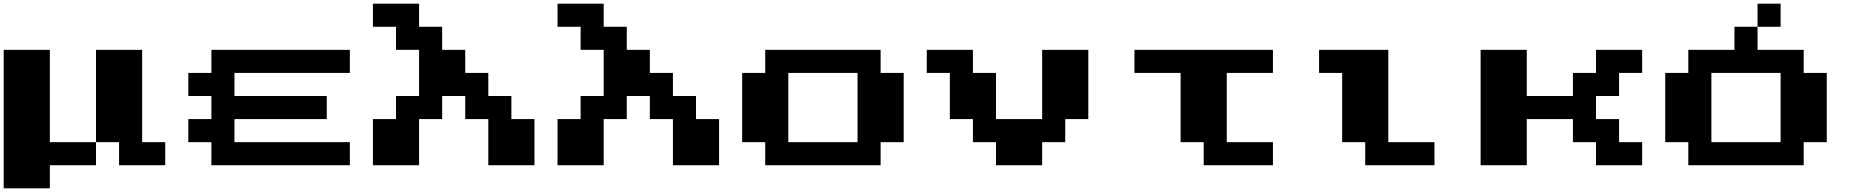

<svg xmlns="http://www.w3.org/2000/svg" viewBox="-20 -1020 10040 1040"><path d="M0 -375V-750H125H250V-500V-250H375H500V-500V-750H625H750V-500V-250H812.5H875V-187.5V-125H750H625V-187.5V-250H562.5H500V-187.5V-125H375H250V-62.5V0H125H0Z M1125 -687.5V-750H1500H1875V-687.5V-625H1562.5H1250V-562.5V-500H1500H1750V-437.5V-375H1500H1250V-312.5V-250H1562.5H1875V-187.5V-125H1500H1125V-187.5V-250H1062.5H1000V-312.5V-375H1062.5H1125V-437.5V-500H1062.5H1000V-562.5V-625H1062.5H1125Z M2000 -937.5V-1000H2125H2250V-937.5V-875H2312.5H2375V-812.5V-750H2437.5H2500V-687.5V-625H2562.5H2625V-562.5V-500H2687.5H2750V-437.5V-375H2812.5H2875V-250V-125H2750H2625V-250V-375H2562.5H2500V-437.5V-500H2437.5H2375V-437.5V-375H2312.5H2250V-250V-125H2125H2000V-250V-375H2062.5H2125V-437.5V-500H2187.5H2250V-625V-750H2187.5H2125V-812.5V-875H2062.5H2000Z M3000 -937.5V-1000H3125H3250V-937.5V-875H3312.5H3375V-812.5V-750H3437.5H3500V-687.5V-625H3562.5H3625V-562.5V-500H3687.5H3750V-437.5V-375H3812.5H3875V-250V-125H3750H3625V-250V-375H3562.5H3500V-437.5V-500H3437.5H3375V-437.5V-375H3312.5H3250V-250V-125H3125H3000V-250V-375H3062.5H3125V-437.5V-500H3187.5H3250V-625V-750H3187.5H3125V-812.5V-875H3062.5H3000Z M4125 -687.5V-750H4437.5H4750V-687.5V-625H4812.5H4875V-437.5V-250H4812.5H4750V-187.5V-125H4437.5H4125V-187.5V-250H4062.5H4000V-437.5V-625H4062.5H4125ZM4625 -437.5V-625H4437.5H4250V-437.5V-250H4437.5H4625Z M5000 -687.5V-750H5125H5250V-687.5V-625H5312.5H5375V-500V-375H5500H5625V-562.5V-750H5750H5875V-562.5V-375H5812.5H5750V-312.5V-250H5687.5H5625V-187.5V-125H5500H5375V-187.5V-250H5312.5H5250V-312.5V-375H5187.5H5125V-500V-625H5062.5H5000Z M6125 -687.5V-750H6500H6875V-687.5V-625H6750H6625V-437.5V-250H6750H6875V-187.5V-125H6687.5H6500V-187.5V-250H6437.5H6375V-437.5V-625H6250H6125Z M7125 -687.5V-750H7312.5H7500V-500V-250H7625H7750V-187.5V-125H7562.5H7375V-187.5V-250H7312.5H7250V-437.5V-625H7187.5H7125Z M8000 -437.5V-750H8125H8250V-625V-500H8375H8500V-562.5V-625H8562.5H8625V-687.5V-750H8750H8875V-687.5V-625H8812.5H8750V-562.5V-500H8687.5H8625V-437.5V-375H8687.5H8750V-312.5V-250H8812.5H8875V-187.5V-125H8750H8625V-187.5V-250H8562.5H8500V-312.5V-375H8375H8250V-250V-125H8125H8000Z M9500 -937.5V-1000H9562.5H9625V-937.5V-875H9562.5H9500V-812.5V-750H9625H9750V-687.5V-625H9812.5H9875V-437.5V-250H9812.5H9750V-187.5V-125H9437.5H9125V-187.5V-250H9062.5H9000V-437.5V-625H9062.5H9125V-687.5V-750H9250H9375V-812.5V-875H9437.5H9500ZM9625 -437.5V-625H9437.5H9250V-437.5V-250H9437.5H9625Z"/></svg>

Font: Press Start 2P
Style: Regular
Weight: 500
Monospace: yes
Version: Version 2.14